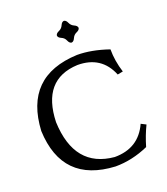

<svg xmlns="http://www.w3.org/2000/svg" viewBox="-165 -1037 1006 1160"><g transform="rotate(-20 338.0 -457.0)"><path d="M376.5 9.8Q41 -7.3 27.3 -344.7Q45.4 -689 387.2 -703.1Q480 -703.1 588.9 -665.5Q588.9 -590.8 613.3 -514.6L578.1 -507.8Q522.5 -645 368.7 -645Q137.7 -634.8 129.4 -364.3Q141.1 -67.9 391.1 -45.4Q545.4 -45.4 606.4 -180.7L638.2 -164.6Q609.4 -105.5 589.4 -37.1Q483.4 9.8 376.5 9.8ZM382.8 -784.2Q369.1 -785.6 361.1 -804.9Q353 -824.2 333.7 -832.3Q314.5 -840.3 313 -854Q314.5 -867.7 333.7 -876Q353 -884.3 361.1 -903.3Q369.1 -922.4 382.8 -923.8Q396.5 -922.4 404.8 -903.3Q413.1 -884.3 432.1 -876Q451.2 -867.7 452.6 -854Q451.2 -840.3 432.1 -832.3Q413.1 -824.2 404.8 -804.9Q396.5 -785.6 382.8 -784.2Z"/></g></svg>

Font: Kelvinch
Style: Regular
Weight: 400
Designer: Paul James MIller
Foundry: High-Logic / Made with FontCreator
Version: Version 3.30 September 23, 2016